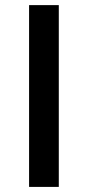

<svg xmlns="http://www.w3.org/2000/svg" viewBox="-20 -734 345 754"><path d="M94.2 0V-713.9H210.9V0Z"/></svg>

Font: Samim Medium FD
Style: Medium-FD
Weight: 500
Foundry: DejaVu fonts team - Redesigned by Saber Rastikerdar
Version: Version 4.0.5